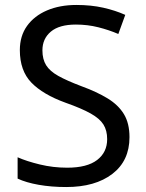

<svg xmlns="http://www.w3.org/2000/svg" viewBox="-20 -744 589 774"><path d="M502 -191Q502 -96 433 -43Q364 10 247 10Q187 10 136 1Q85 -8 51 -24V-110Q87 -94 140.5 -81Q194 -68 251 -68Q331 -68 371.5 -99Q412 -130 412 -183Q412 -218 397 -242Q382 -266 345.5 -286.5Q309 -307 244 -330Q153 -363 106.5 -411Q60 -459 60 -542Q60 -599 89 -639.5Q118 -680 169.5 -702Q221 -724 288 -724Q347 -724 396 -713Q445 -702 485 -684L457 -607Q420 -623 376.5 -634Q333 -645 286 -645Q219 -645 185 -616.5Q151 -588 151 -541Q151 -505 166 -481Q181 -457 215 -438Q249 -419 307 -397Q370 -374 413.5 -347.5Q457 -321 479.5 -284Q502 -247 502 -191Z"/></svg>

Font: Go Noto Kurrent-Regular
Style: Regular
Weight: 400
Designer: Monotype Design Team
Foundry: Monotype Imaging Inc.
Version: Version 2.012; ttfautohint (v1.8.4.7-5d5b)